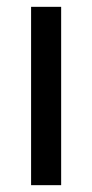

<svg xmlns="http://www.w3.org/2000/svg" viewBox="-20 -542 270 562"><path d="M71 0V-522H159V0Z"/></svg>

Font: Boldmen Medium
Style: Regular
Weight: 400
Designer: Matt McInerney, Pablo Impallari, Rodrigo Fuenzalida
Foundry: LIVING CONCEPT
Version: Version 1.000